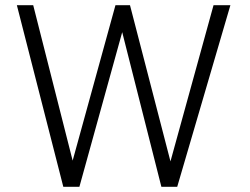

<svg xmlns="http://www.w3.org/2000/svg" viewBox="-20 -720 963 740"><path d="M637 -98 803 -700H868L663 0H602L451 -596L286 0H224L45 -700H108L260 -101L425 -700H481Z"/></svg>

Font: Antic
Style: Regular
Weight: 400
Version: Version 1.0002